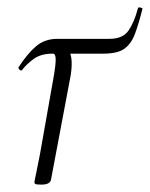

<svg xmlns="http://www.w3.org/2000/svg" viewBox="-20 -491 405 519"><path d="M353 -469Q354 -472 360 -470.5Q366 -469 365 -467Q355 -427 345 -400Q335 -373 316.5 -359.5Q298 -346 260 -346H135L133 -374Q157 -374 167.5 -352.5Q178 -331 171 -287L118 -6Q116 8 92 8Q79 8 76 6.5Q73 5 73 2Q73 -1 78.5 -26.5Q84 -52 88 -74L125 -283Q131 -318 130.5 -332Q130 -346 123 -346Q91 -346 71.5 -332Q52 -318 39 -301Q37 -299 33 -302.5Q29 -306 30 -309Q54 -346 77.5 -366Q101 -386 135 -386H276Q312 -386 327.5 -408.5Q343 -431 353 -469Z"/></svg>

Font: Cormorant Infant Light
Style: Italic
Weight: 300
Italic angle: -10°
Designer: Christian Thalmann (Catharsis Fonts)
Foundry: Catharsis Fonts
Version: Version 4.001